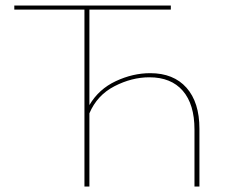

<svg xmlns="http://www.w3.org/2000/svg" viewBox="-20 -678 850 698"><path d="M705 -210V0H687V-207Q687 -299 644.5 -348Q602 -397 523 -397Q459 -397 396 -364.5Q333 -332 305 -266V0H287V-643H32V-658H601V-643H305V-296Q339 -354 401 -383Q463 -412 526 -412Q611 -412 658 -359Q705 -306 705 -210Z"/></svg>

Font: Ysabeau Infant Thin
Style: Regular
Weight: 200
Designer: Christian Thalmann (Catharsis Fonts)
Version: Version 0.003